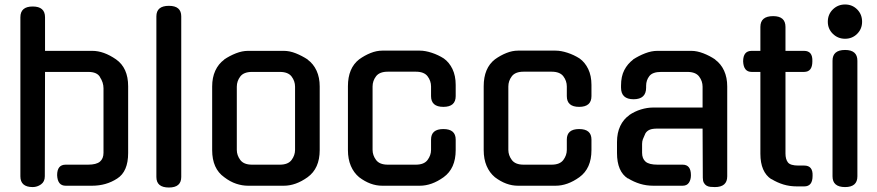

<svg xmlns="http://www.w3.org/2000/svg" viewBox="-20 -829 3915 857"><path d="M180 -42Q180 -18 163 -6Q146 6 126 6Q71 6 71 -42V-752Q71 -800 126 -800Q181 -800 181 -752V-602H392Q443 -602 498 -564Q552 -526 552 -444V-146Q552 -63 503 -32Q454 0 391 0H273Q237 0 235 -47Q235 -94 273 -94H373Q410 -94 426 -107.5Q442 -121 442 -147V-435Q442 -461 426 -485L427 -484Q414 -508 374 -508H181Z M789 -39Q789 8 734 8Q678 8 678 -39V-756Q678 -803 734 -803Q789 -803 789 -756Z M1247 -602Q1273 -602 1300.5 -591Q1328 -580 1354 -563H1353Q1379 -544 1393 -513.5Q1407 -483 1407 -443V-159Q1407 -77 1353 -38Q1300 0 1247 0H1087Q1061 0 1034 -9Q1007 -18 981 -38Q927 -76 927 -159V-443Q927 -483 941 -513.5Q955 -544 981 -563H980Q1005 -580 1033 -591Q1061 -602 1087 -602ZM1229 -94Q1266 -94 1281.5 -115Q1297 -136 1297 -160V-442Q1297 -467 1281.5 -487.5Q1266 -508 1229 -508H1105Q1068 -508 1052.5 -487.5Q1037 -467 1037 -442V-160Q1037 -136 1052.5 -115Q1068 -94 1105 -94Z M2014 -159Q2014 -77 1960 -38Q1907 0 1854 0H1686Q1633 0 1583 -38Q1559 -58 1546 -88.5Q1533 -119 1533 -159V-444Q1533 -525 1583 -564Q1608 -582 1634.5 -592.5Q1661 -603 1686 -603H1854Q1878 -603 1907 -593.5Q1936 -584 1961 -568Q1985 -551 1999.5 -521Q2014 -491 2014 -450V-400Q2014 -352 1959 -352Q1904 -352 1904 -400V-443Q1904 -468 1888.5 -488.5Q1873 -509 1836 -509H1711Q1674 -509 1658.5 -488.5Q1643 -468 1643 -443V-160Q1643 -136 1658.5 -115Q1674 -94 1711 -94H1836Q1873 -94 1888.5 -115Q1904 -136 1904 -160V-206Q1904 -253 1959 -253Q2014 -253 2014 -206Z M2620 -159Q2620 -77 2566 -38Q2513 0 2460 0H2292Q2239 0 2189 -38Q2165 -58 2152 -88.5Q2139 -119 2139 -159V-444Q2139 -525 2189 -564Q2214 -582 2240.5 -592.5Q2267 -603 2292 -603H2460Q2484 -603 2513 -593.5Q2542 -584 2567 -568Q2591 -551 2605.5 -521Q2620 -491 2620 -450V-400Q2620 -352 2565 -352Q2510 -352 2510 -400V-443Q2510 -468 2494.5 -488.5Q2479 -509 2442 -509H2317Q2280 -509 2264.5 -488.5Q2249 -468 2249 -443V-160Q2249 -136 2264.5 -115Q2280 -94 2317 -94H2442Q2479 -94 2494.5 -115Q2510 -136 2510 -160V-206Q2510 -253 2565 -253Q2620 -253 2620 -206Z M2896 0Q2865 0 2837 -8.5Q2809 -17 2783 -33V-32Q2734 -63 2734 -146V-195Q2734 -236 2748.5 -266.5Q2763 -297 2789 -315H2788Q2813 -332 2841 -340.5Q2869 -349 2895 -349H3116V-442Q3116 -467 3100.5 -487.5Q3085 -508 3048 -508H2931Q2893 -508 2878.5 -489.5Q2864 -471 2864 -446V-438Q2864 -386 2808 -386Q2752 -386 2752 -438V-447Q2752 -488 2766.5 -516Q2781 -544 2806 -563H2805Q2831 -580 2859.5 -591Q2888 -602 2914 -602H3066Q3091 -602 3119.5 -591Q3148 -580 3173 -563H3172Q3198 -544 3212 -513.5Q3226 -483 3226 -443V-42Q3226 6 3171 6Q3160 6 3150.5 5Q3141 4 3133.5 -0.5Q3126 -5 3121.5 -13.5Q3117 -22 3117 -36L3116 -255H2914Q2892 -255 2880 -250Q2868 -245 2861 -234Q2853 -217 2849.5 -207.5Q2846 -198 2846 -186V-147Q2846 -121 2861.5 -107.5Q2877 -94 2915 -94H3027Q3064 -94 3064 -47Q3064 -27 3055 -13.5Q3046 0 3027 0Z M3486 -508V-144Q3486 -118 3497 -104Q3508 -90 3544 -90H3570Q3609 -90 3607 -44Q3607 3 3570 3H3537Q3505 3 3477 -5.5Q3449 -14 3423 -30V-29Q3374 -61 3374 -143V-508H3335Q3299 -508 3297 -555Q3297 -602 3335 -602H3374V-709Q3374 -757 3431 -757Q3486 -757 3486 -709V-602H3569Q3608 -602 3606 -555Q3606 -508 3569 -508Z M3807 -42Q3807 6 3752 6Q3696 6 3696 -42V-558Q3696 -606 3752 -606Q3807 -606 3807 -558ZM3828 -732Q3828 -700 3806 -678Q3784 -656 3752 -656Q3720 -656 3697.5 -678Q3675 -700 3675 -732Q3675 -765 3697.5 -787Q3720 -809 3752 -809Q3784 -809 3806 -787Q3828 -765 3828 -732Z"/></svg>

Font: Gugi
Style: Regular
Weight: 400
Designer: HBKIM, TJKIM
Foundry: TAE System & Typefaces Co.
Version: Version 3.00